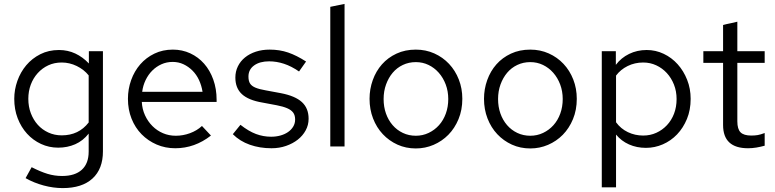

<svg xmlns="http://www.w3.org/2000/svg" viewBox="-20 -750 3967 983"><path d="M278 6Q231 6 190 -13Q149 -32 118.5 -65.5Q88 -99 70.5 -144.5Q53 -190 53 -244Q53 -291 69 -336Q85 -381 114.5 -416Q144 -451 186.5 -472.5Q229 -494 282 -494Q327 -494 365.5 -476Q404 -458 435 -425V-488H507V25Q507 115 453.5 164Q400 213 301 213Q253 213 203 199.5Q153 186 111 162Q119 148 126.5 134Q134 120 142 106Q187 129 223 140Q259 151 298 151Q364 151 399 119Q434 87 434 26V-66Q405 -29 365 -11.5Q325 6 278 6ZM125 -244Q125 -204 138 -170Q151 -136 173.5 -111Q196 -86 227.5 -71.5Q259 -57 296 -57Q383 -57 434 -123V-364Q410 -394 373 -412Q336 -430 296 -430Q258 -430 227 -415.5Q196 -401 173 -375.5Q150 -350 137.5 -316.5Q125 -283 125 -244Z M1060 -56Q977 9 877 9Q826 9 782 -10Q738 -29 705 -62.5Q672 -96 653.5 -142.5Q635 -189 635 -244Q635 -294 651.5 -340Q668 -386 698 -420.5Q728 -455 770.5 -475.5Q813 -496 865 -496Q913 -496 954 -477Q995 -458 1025 -424Q1055 -390 1072 -342.5Q1089 -295 1089 -239V-228H706Q708 -191 722.5 -159.5Q737 -128 760.5 -104.5Q784 -81 814.5 -68Q845 -55 880 -55Q917 -55 952.5 -68Q988 -81 1014 -105Q1025 -93 1037 -80.5Q1049 -68 1060 -56ZM864 -433Q833 -433 806.5 -421Q780 -409 759.5 -388.5Q739 -368 725.5 -340Q712 -312 708 -280H1017Q1012 -312 999 -340Q986 -368 965.5 -388.5Q945 -409 919.5 -421Q894 -433 864 -433Z M1172 -63 1211 -111Q1253 -78 1290.5 -64Q1328 -50 1368 -50Q1393 -50 1415 -56Q1437 -62 1454 -73.5Q1471 -85 1481 -101.5Q1491 -118 1491 -138Q1491 -160 1481 -173.5Q1471 -187 1450 -196Q1429 -205 1397.5 -211Q1366 -217 1323 -225Q1252 -237 1218.5 -268Q1185 -299 1185 -353Q1185 -384 1198 -410.5Q1211 -437 1234.5 -456Q1258 -475 1290 -485.5Q1322 -496 1361 -496Q1412 -496 1455.5 -481Q1499 -466 1547 -435L1511 -384Q1472 -411 1434 -423.5Q1396 -436 1358 -436Q1310 -436 1281 -415Q1252 -394 1252 -358Q1252 -335 1260.5 -322Q1269 -309 1288.5 -301Q1308 -293 1340 -287.5Q1372 -282 1418 -273Q1491 -259 1525.5 -227.5Q1560 -196 1560 -142Q1560 -110 1545 -82.5Q1530 -55 1504.5 -35Q1479 -15 1444.5 -3Q1410 9 1370 9Q1310 9 1259 -9Q1208 -27 1172 -63Z M1744 -730V0H1671V-715Z M1872 -244Q1872 -294 1888.5 -340Q1905 -386 1935.5 -420.5Q1966 -455 2010 -475.5Q2054 -496 2109 -496Q2160 -496 2203.5 -476.5Q2247 -457 2279 -423Q2311 -389 2329 -343Q2347 -297 2347 -244Q2347 -187 2327.5 -140Q2308 -93 2275.5 -60Q2243 -27 2200 -8.5Q2157 10 2109 10Q2058 10 2015 -9.5Q1972 -29 1940 -63Q1908 -97 1890 -143.5Q1872 -190 1872 -244ZM2109 -55Q2144 -55 2174.5 -69.5Q2205 -84 2227.5 -109Q2250 -134 2262.5 -168.5Q2275 -203 2275 -243Q2275 -283 2262 -317.5Q2249 -352 2226.5 -377.5Q2204 -403 2174 -417.5Q2144 -432 2109 -432Q2073 -432 2042.5 -417.5Q2012 -403 1990.5 -377.5Q1969 -352 1956.5 -317.5Q1944 -283 1944 -243Q1944 -203 1956 -169Q1968 -135 1990 -109.5Q2012 -84 2042.5 -69.5Q2073 -55 2109 -55Z M2458 -244Q2458 -294 2474.5 -340Q2491 -386 2521.5 -420.5Q2552 -455 2596 -475.5Q2640 -496 2695 -496Q2746 -496 2789.5 -476.5Q2833 -457 2865 -423Q2897 -389 2915 -343Q2933 -297 2933 -244Q2933 -187 2913.5 -140Q2894 -93 2861.5 -60Q2829 -27 2786 -8.5Q2743 10 2695 10Q2644 10 2601 -9.5Q2558 -29 2526 -63Q2494 -97 2476 -143.5Q2458 -190 2458 -244ZM2695 -55Q2730 -55 2760.5 -69.5Q2791 -84 2813.5 -109Q2836 -134 2848.5 -168.5Q2861 -203 2861 -243Q2861 -283 2848 -317.5Q2835 -352 2812.5 -377.5Q2790 -403 2760 -417.5Q2730 -432 2695 -432Q2659 -432 2628.5 -417.5Q2598 -403 2576.5 -377.5Q2555 -352 2542.5 -317.5Q2530 -283 2530 -243Q2530 -203 2542 -169Q2554 -135 2576 -109.5Q2598 -84 2628.5 -69.5Q2659 -55 2695 -55Z M3061 209V-488H3133V-418Q3160 -454 3201 -474Q3242 -494 3291 -494Q3337 -494 3378 -474.5Q3419 -455 3449.5 -421Q3480 -387 3498 -341.5Q3516 -296 3516 -244Q3516 -187 3497 -141Q3478 -95 3446.5 -62Q3415 -29 3373.5 -11Q3332 7 3287 7Q3240 7 3200.5 -10.5Q3161 -28 3134 -61V209ZM3273 -430Q3230 -430 3193.5 -412Q3157 -394 3134 -363V-124Q3158 -91 3194.5 -73.5Q3231 -56 3273 -56Q3309 -56 3340 -70Q3371 -84 3394.5 -109Q3418 -134 3431 -168Q3444 -202 3444 -243Q3444 -283 3430.5 -317Q3417 -351 3394 -376Q3371 -401 3340 -415.5Q3309 -430 3273 -430Z M3682 -110V-428H3581V-488H3682V-622Q3700 -627 3718.5 -630.5Q3737 -634 3755 -639V-488H3895V-428H3755V-129Q3755 -89 3771.5 -72.5Q3788 -56 3826 -56Q3845 -56 3859.5 -58.5Q3874 -61 3895 -69V-4Q3873 2 3852 5.5Q3831 9 3810 9Q3682 9 3682 -110Z"/></svg>

Font: Rosa Sans Light
Style: Regular
Weight: 300
Designer: Pentagram / MCKL
Foundry: Pentagram / MCKL
Version: Version 1.005;September 16, 2019;FontCreator 11.5.0.2425 64-